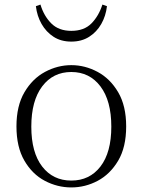

<svg xmlns="http://www.w3.org/2000/svg" viewBox="-20 -806 624 840"><path d="M292 14Q231 14 176 -15Q121 -44 86.5 -103.5Q52 -163 52 -253Q52 -343 87 -402.5Q122 -462 177 -491.5Q232 -521 292 -521Q352 -521 407 -491.5Q462 -462 497 -402.5Q532 -343 532 -253Q532 -162 497 -103Q462 -44 407.5 -15Q353 14 292 14ZM292 -16Q372 -16 419.5 -77.5Q467 -139 467 -252Q467 -365 419.5 -428Q372 -491 292 -491Q212 -491 164.5 -428Q117 -365 117 -252Q117 -139 164.5 -77.5Q212 -16 292 -16ZM137 -779 157 -786Q172 -736 204.5 -703.5Q237 -671 292 -671Q348 -671 380 -703.5Q412 -736 428 -786L448 -779Q443 -736 423 -701Q403 -666 370 -645Q337 -624 292 -624Q247 -624 214.5 -645Q182 -666 162 -701Q142 -736 137 -779Z"/></svg>

Font: Noto Serif KR
Style: Regular
Weight: 200
Designer: Ryoko NISHIZUKA 西塚涼子 (kana & ideographs); Frank Grießhammer (Latin, Greek & Cyrillic); Wenlong ZHANG 张文龙 (bopomofo); San
Foundry: Adobe
Version: Version 2.001;hotconv 1.1.0;makeotfexe 2.6.0